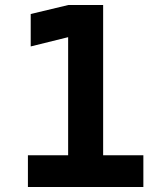

<svg xmlns="http://www.w3.org/2000/svg" viewBox="-20 -749 642 769"><path d="M91.8 0H554.2V-127H393.1V-729H253.9L103 -692.9V-563L252.9 -600.1V-127H91.8Z"/></svg>

Font: Hack
Style: Bold
Weight: 700
Monospace: yes
Designer: Christopher Simpkins
Foundry: Christopher Simpkins
Version: Version 2.010